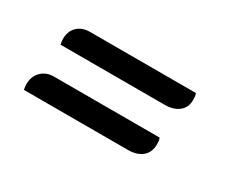

<svg xmlns="http://www.w3.org/2000/svg" viewBox="-48 -489 645 528"><g transform="rotate(30 275.0 -225.5)"><path d="M44 -111Q43 -116 42.5 -120.5Q42 -125 42 -128Q42 -153 57.5 -168.5Q73 -184 97 -184H433Q435 -179 435.5 -174Q436 -169 436 -164Q436 -139 419.5 -125Q403 -111 374 -111ZM69 -269Q68 -274 67.5 -278.5Q67 -283 67 -287Q67 -311 82 -325.5Q97 -340 122 -340H458Q460 -336 460.5 -330.5Q461 -325 461 -319Q461 -296 444.5 -282.5Q428 -269 399 -269Z"/></g></svg>

Font: Sansita Swashed Light Light
Style: Regular
Weight: 300
Version: Version 1.003